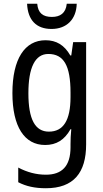

<svg xmlns="http://www.w3.org/2000/svg" viewBox="-20 -761 548 1021"><path d="M388 -741H335C330 -691 300 -671 256 -671C209 -671 182 -691 178 -741H124C128 -654 173 -607 254 -607C335 -607 386 -659 388 -741ZM222 -547C112 -547 46 -448 46 -266C46 -87 110 10 220 10C280 10 323 -17 355 -74H359C356 -48 355 -15 355 5V22C355 123 309 168 224 168C173 168 124 155 77 130V208C119 230 166 240 224 240C372 240 438 157 438 7V-537H369L359 -466H354C322 -522 279 -547 222 -547ZM237 -474C319 -474 355 -412 355 -269V-245C355 -121 317 -61 240 -61C167 -61 131 -126 131 -265C131 -401 166 -474 237 -474Z"/></svg>

Font: Noto Sans Gujarati Condensed
Style: Regular
Weight: 400
Width: 3
Designer: Jelle Bosma - Monotype Design Team, Universal Thirst
Foundry: Monotype Imaging Inc.
Version: Version 2.106